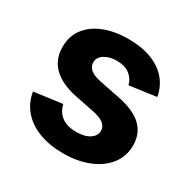

<svg xmlns="http://www.w3.org/2000/svg" viewBox="-130 -675 811 813"><g transform="rotate(30 275.5 -268.0)"><path d="M275.9 11.2Q210 11.2 158.9 -8.1Q107.9 -27.3 75.9 -64Q43.9 -100.6 35.6 -151.9L172.9 -170.4Q182.1 -133.3 208.5 -114.3Q234.9 -95.2 278.8 -95.2Q320.3 -95.2 344.2 -111.1Q368.2 -127 368.2 -151.4Q368.2 -172.4 350.8 -185.8Q333.5 -199.2 298.8 -206.5L205.6 -225.1Q127.4 -241.2 88.4 -279.8Q49.3 -318.4 49.3 -379.4Q49.3 -430.7 77.4 -468.3Q105.5 -505.9 156.5 -526.4Q207.5 -546.9 275.9 -546.9Q341.3 -546.9 389.2 -528.3Q437 -509.8 466.1 -475.6Q495.1 -441.4 502.9 -395L372.6 -377Q365.7 -405.8 342 -424.1Q318.4 -442.4 278.8 -442.4Q242.2 -442.4 218.5 -427Q194.8 -411.6 194.8 -387.2Q194.8 -366.7 210.9 -352.8Q227.1 -338.9 263.7 -331.5L361.3 -312Q440.4 -296.4 478.8 -260.3Q517.1 -224.1 517.1 -166Q517.1 -112.8 486.3 -73Q455.6 -33.2 401.1 -11Q346.7 11.2 275.9 11.2Z"/></g></svg>

Font: Inter 18pt
Style: Bold
Weight: 700
Designer: Rasmus Andersson
Foundry: rsms
Version: Version 4.001;git-66647c0bb